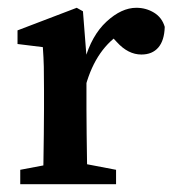

<svg xmlns="http://www.w3.org/2000/svg" viewBox="-20 -473 446 493"><path d="M32 0V-37L127 -55H184L278 -37V0ZM90 0Q91 -21 91.5 -55.5Q92 -90 92.5 -127.5Q93 -165 93 -193V-241Q93 -279 92.5 -301.5Q92 -324 90 -352L25 -360V-395L177 -453L193 -444L202 -329V-193Q202 -165 202.5 -127.5Q203 -90 203.5 -55.5Q204 -21 205 0ZM200 -253 179 -317H197Q215 -382 253.5 -417.5Q292 -453 330 -453Q355 -453 375.5 -440.5Q396 -428 403 -404Q402 -369 386.5 -351Q371 -333 343 -333Q309 -333 280 -365L255 -392L296 -391Q227 -350 200 -253Z"/></svg>

Font: Lisu Bosa
Style: Bold
Weight: 700
Designer: David Morse, Annie Olsen, Victor Gaultney, Frank Grießhammer (Latin)
Foundry: SIL International
Version: Version 2.000